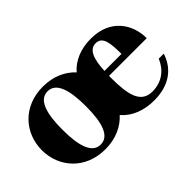

<svg xmlns="http://www.w3.org/2000/svg" viewBox="-65 -750 1040 1040"><g transform="rotate(-45 455.5 -230.0)"><path d="M40 -230C40 -100 134.5 10 287.5 10C367 10 430.5 -19.5 473 -66.5C516.5 -16 583.5 10 661.5 10C783 10 851 -51 877 -133H838.5C813.5 -72.5 762.5 -31 688.5 -31C601.5 -31 582 -110 582 -242C582 -247.5 582 -252.5 582.5 -257.5H871C871 -366.5 802 -470 656 -470C578 -470 514 -444 471.5 -395C429 -441 366 -470 287.5 -470C134.5 -470 40 -360 40 -230ZM197.5 -230C197.5 -354 221.5 -434 287.5 -434C353.5 -434 377.5 -354 377.5 -230C377.5 -106 353.5 -26 287.5 -26C221.5 -26 197.5 -106 197.5 -230ZM656 -434C711 -434 713 -369 714 -294H583.5C588 -379 605.5 -434 656 -434Z"/></g></svg>

Font: Bodoni* 06
Style: Bold
Weight: 700
Version: Version 2.2